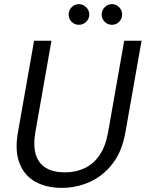

<svg xmlns="http://www.w3.org/2000/svg" viewBox="-20 -897 705 929"><path d="M278 12Q204 12 150.5 -18Q97 -48 74 -108Q51 -168 67 -258L145 -700H229L151 -257Q140 -192 153.5 -148.5Q167 -105 203 -84Q239 -63 293 -63Q346 -63 389 -83Q432 -103 461.5 -146Q491 -189 503 -257L581 -700H665L587 -258Q571 -165 525 -105.5Q479 -46 415 -17Q351 12 278 12ZM362 -777Q341 -777 326.5 -791.5Q312 -806 312 -827Q312 -847 326.5 -862Q341 -877 362 -877Q382 -877 397 -862Q412 -847 412 -827Q412 -806 397 -791.5Q382 -777 362 -777ZM522 -777Q501 -777 486.5 -791.5Q472 -806 472 -827Q472 -847 486.5 -862Q501 -877 522 -877Q542 -877 556.5 -862Q571 -847 571 -827Q571 -806 556.5 -791.5Q542 -777 522 -777Z"/></svg>

Font: DM Sans 11pt
Style: Italic
Weight: 400
Italic angle: -10°
Version: Version 4.004;gftools[0.9.30]